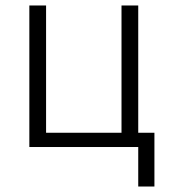

<svg xmlns="http://www.w3.org/2000/svg" viewBox="-20 -536 617 700"><path d="M484 144V0H87V-516H148V-52H423V-516H484V-52H543V144Z"/></svg>

Font: Ubuntu Sans Light
Style: Regular
Weight: 300
Designer: Dalton Maag Ltd
Foundry: Dalton Maag Ltd
Version: Version 1.006; ttfautohint (v1.8.4.7-5d5b)